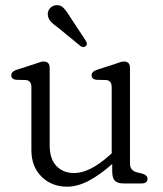

<svg xmlns="http://www.w3.org/2000/svg" viewBox="-20 -707 628 740"><path d="M101 -128.5V-370.5Q101 -396.5 80 -398.5L41 -399.5Q23.5 -402.5 23.5 -416.5Q23.5 -431 44 -438L109.5 -459Q120.5 -462.5 130.5 -466.2Q140.5 -470 148 -470Q171.5 -470 171.5 -445V-146.5Q171.5 -94.5 197.5 -67.2Q223.5 -40 265.5 -40Q325.5 -40 401 -107.5L410.5 -116V-370.5Q410.5 -396.5 389.5 -398.5L350.5 -399.5Q333 -402.5 333 -416.5Q333 -431 353.5 -438L419 -459Q430 -462.5 440 -466.2Q450 -470 457.5 -470Q481 -470 481 -445V-77Q481 -50 507 -43L528 -38Q548.5 -32 548.5 -18Q548.5 0 525.5 0H456Q433.5 0 423 -10.2Q412.5 -20.5 412.5 -46V-75Q364.5 -32.5 321.5 -10Q278.5 12.5 239 12.5Q179 12.5 140 -26.2Q101 -65 101 -128.5ZM251 -640.5 310 -551Q313.5 -545.5 314.5 -539.8Q315.5 -534 311 -529.5Q303 -522 291 -529L205 -599.5Q188 -611 177.5 -622Q167 -633 164.5 -647Q162.5 -660.5 170.2 -672Q178 -683.5 192.5 -686.5Q211.5 -690 224.2 -677Q237 -664 251 -640.5Z"/></svg>

Font: Fraunces 9pt S100 Light
Style: Regular
Weight: 300
Version: Version 1.000; ttfautohint (v1.8.3)